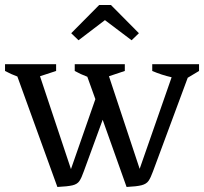

<svg xmlns="http://www.w3.org/2000/svg" viewBox="-31 -738 811 763"><path d="M197 5 38 -434Q13 -443 -11 -456V-483H192V-456L128 -435L251 -66L348 -344L316 -433Q289 -443 266 -456V-483H465V-456L402 -435L524 -67L651 -431Q611 -440 574 -456V-483H760V-456L715 -429L577 -57Q568 -32 559.5 -19.5Q551 -7 532 -2Q513 3 472 5L377 -262L302 -57Q293 -31 284.5 -18.5Q276 -6 257 -1.5Q238 3 197 5ZM410 -718 521 -606 492 -578 386 -658 281 -578 252 -606 363 -718Z"/></svg>

Font: Piazzolla
Style: Regular
Weight: 400
Designer: Juan Pablo del Peral
Foundry: Huerta Tipografica
Version: Version 1.330